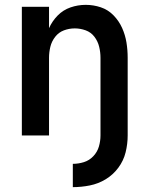

<svg xmlns="http://www.w3.org/2000/svg" viewBox="-20 -558 616 791"><path d="M280 213Q315 213 350 206Q385 199 415.5 180.5Q446 162 467.5 133Q489 104 497.5 69.5Q506 35 506 0V-320Q506 -352 501 -383Q496 -414 483 -443Q470 -472 447.5 -495Q425 -518 395 -528Q365 -538 333 -538Q301 -538 270.5 -527.5Q240 -517 217.5 -494Q195 -471 182 -442V-530H70V0H182V-320Q182 -343 187.5 -365.5Q193 -388 207.5 -406.5Q222 -425 243.5 -433Q265 -441 288 -441Q311 -441 333 -433Q355 -425 369 -406.5Q383 -388 388.5 -365.5Q394 -343 394 -320V0Q394 23 387.5 45.5Q381 68 364.5 85.5Q348 103 325.5 110Q303 117 280 117Z"/></svg>

Font: Iosevka Sparkle Semibold
Style: Regular
Weight: 600
Designer: Belleve Invis
Foundry: Belleve Invis
Version: Version 4.5.0; ttfautohint (v1.8.3)